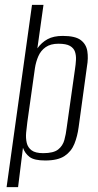

<svg xmlns="http://www.w3.org/2000/svg" viewBox="-20 -650 402 786"><path d="M7 116 111 -630H158L133 -452Q150 -476 174.5 -489.5Q199 -503 237 -503Q288 -503 310.5 -486Q333 -469 337.5 -440.5Q342 -412 336 -378L302 -130Q297 -92 284.5 -61Q272 -30 244.5 -11.5Q217 7 165 7Q120 7 101 -7.5Q82 -22 74 -45L54 116ZM157 -23Q199 -23 218 -38Q237 -53 243.5 -77Q250 -101 253 -127L287 -367Q290 -386 291 -404.5Q292 -423 287 -438Q282 -453 266.5 -462Q251 -471 219 -471Q187 -471 167 -457Q147 -443 137 -420Q127 -397 123 -371L92 -151Q89 -130 87 -107Q85 -84 89.5 -65Q94 -46 109.5 -34.5Q125 -23 157 -23Z"/></svg>

Font: Alumni Sans Light
Style: Italic
Weight: 300
Italic angle: -8°
Version: Version 1.016